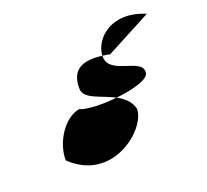

<svg xmlns="http://www.w3.org/2000/svg" viewBox="-112 -847 938 871"><g transform="rotate(-30 357.0 -412.0)"><path d="M63 -244C203 -51 445 -188 460 -286C457 -325 434 -352 405 -375C331 -380 255 -397 232 -415C152 -415 75 -324 63 -244ZM279 -494C271 -443 349 -419 405 -375C489 -369 572 -377 577 -409C595 -474 430 -480 443 -564L444 -572C352 -601 293 -584 279 -494ZM444 -572C455 -569 467 -565 478 -560L714 -636C574 -726 462 -651 444 -572Z"/></g></svg>

Font: Ampere
Style: Ita
Weight: 400
Version: Version 1